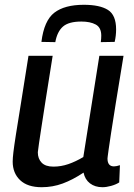

<svg xmlns="http://www.w3.org/2000/svg" viewBox="-20 -772 560 802"><path d="M154 10Q95 10 64 -19.5Q33 -49 33 -97Q33 -111 36 -136.5Q39 -162 46.5 -210Q54 -258 67 -337.5Q80 -417 99 -539H200Q181 -422 170 -350Q159 -278 152.5 -237Q146 -196 143 -174Q140 -152 138 -136Q138 -109 154 -92.5Q170 -76 203 -76Q235 -76 265.5 -86.5Q296 -97 328 -116L395 -539H496Q476 -418 463.5 -340Q451 -262 444 -216.5Q437 -171 434 -149Q431 -127 430 -119.5Q429 -112 429 -110Q429 -77 456 -77Q466 -77 481 -82L478 -10Q464 -1 444 4.5Q424 10 408 10Q377 10 356 -6Q335 -22 329 -51Q284 -21 242 -5.5Q200 10 154 10ZM330 -752Q397 -752 431 -730.5Q465 -709 465 -649Q465 -623 459 -597L401 -596Q402 -604 402.5 -610.5Q403 -617 403 -623Q403 -657 380 -669.5Q357 -682 320 -682Q267 -682 243 -661Q219 -640 211 -596L153 -597Q164 -686 207 -719Q250 -752 330 -752Z"/></svg>

Font: Georama Medium
Style: Italic
Weight: 500
Italic angle: -9°
Designer: Jean-Baptiste Levee
Foundry: Production Type
Version: Version 1.000